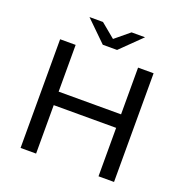

<svg xmlns="http://www.w3.org/2000/svg" viewBox="-153 -1025 1118 1162"><g transform="rotate(20 406.0 -443.5)"><path d="M707 -700V0H607V-312H205V0H105V-700H205V-399H607V-700ZM584 -887 451 -757H359L226 -887H313L405 -811L497 -887Z"/></g></svg>

Font: CMG Sans Medium
Style: Regular
Weight: 500
Designer: Julieta Ulanovsky
Foundry: Julieta Ulanovsky
Version: Version 7.200